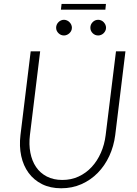

<svg xmlns="http://www.w3.org/2000/svg" viewBox="-20 -976 716 1004"><path d="M80 0ZM306 -35Q352.5 -35 391.2 -53Q430 -71 459.2 -102.5Q488.5 -134 507.5 -177Q526.5 -220 532.5 -269.5L586.5 -707.5H636L582.5 -269.5Q575 -211 551.5 -160.2Q528 -109.5 491.2 -72Q454.5 -34.5 406 -13Q357.5 8.5 300 8.5Q243 8.5 200 -13Q157 -34.5 129.5 -72Q102 -109.5 91 -160.2Q80 -211 87 -269.5L140.5 -707.5H190L136.5 -270Q130.5 -220.5 138.8 -177.5Q147 -134.5 168.5 -102.8Q190 -71 224.8 -53Q259.5 -35 306 -35ZM302 -955.5H534L531 -925.5H298.5ZM356 -831Q356 -822.5 352.5 -815.2Q349 -808 343.2 -802.5Q337.5 -797 330 -793.8Q322.5 -790.5 314.5 -790.5Q298 -790.5 285.8 -802.5Q273.5 -814.5 273.5 -831Q273.5 -839.5 276.8 -847Q280 -854.5 285.8 -860.2Q291.5 -866 298.8 -869.2Q306 -872.5 314.5 -872.5Q322.5 -872.5 330 -869.2Q337.5 -866 343.2 -860.2Q349 -854.5 352.5 -847Q356 -839.5 356 -831ZM534.5 -831Q534.5 -822.5 531 -815.2Q527.5 -808 522 -802.5Q516.5 -797 509 -793.8Q501.5 -790.5 493.5 -790.5Q476.5 -790.5 464.5 -802.5Q452.5 -814.5 452.5 -831Q452.5 -848 464.5 -860.2Q476.5 -872.5 493.5 -872.5Q501.5 -872.5 509 -869.2Q516.5 -866 522 -860.2Q527.5 -854.5 531 -847Q534.5 -839.5 534.5 -831Z"/></svg>

Font: Lato Light
Style: Italic
Weight: 300
Italic angle: -7°
Designer: Lukasz Dziedzic
Foundry: tyPoland Lukasz Dziedzic
Version: Version 2.007; 2014-02-27